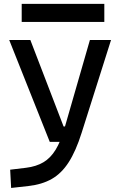

<svg xmlns="http://www.w3.org/2000/svg" viewBox="-20 -721 626 976"><path d="M36.6 234.4 31.7 141.6 112.8 131.8Q164.1 125.5 200.4 104Q236.8 82.5 262.7 40.3Q288.6 -2 308.1 -70.3L437 -517.6H544.4L395 -45.9Q365.7 46.9 329.3 103.5Q293 160.2 243.4 188.5Q193.8 216.8 124.5 224.6ZM232.9 0 26.9 -517.6H134.3L303.2 -78.1H318.8V0ZM90.3 -609.4V-701.2H510.3V-609.4Z"/></svg>

Font: Cascadia Mono
Style: Regular
Weight: 400
Monospace: yes
Designer: Aaron Bell
Foundry: Saja Typeworks
Version: Version 2404.023